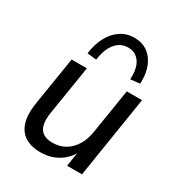

<svg xmlns="http://www.w3.org/2000/svg" viewBox="-178 -865 922 992"><g transform="rotate(30 282.5 -369.0)"><path d="M208 9Q156 9 119.5 -12.5Q83 -34 68 -79Q53 -124 63 -194L110 -487H201L154 -194Q147 -151 154 -122Q161 -93 182 -79Q203 -65 238 -65Q282 -65 315 -85Q348 -105 369 -140.5Q390 -176 397 -224L439 -487H530L453 0H364L381 -108H391Q366 -52 318.5 -21.5Q271 9 208 9ZM220 -550 165 -556Q173 -615 196 -657.5Q219 -700 255 -723.5Q291 -747 336 -747Q382 -747 415 -723.5Q448 -700 465 -657.5Q482 -615 479 -556L423 -550Q427 -616 402.5 -651.5Q378 -687 333 -687Q288 -687 258.5 -651.5Q229 -616 220 -550Z"/></g></svg>

Font: Nunito Sans 12pt Medium
Style: Italic
Weight: 500
Italic angle: -9°
Designer: Vernon Adams
Foundry: Vernon Adams
Version: Version 3.101;gftools[0.9.27]